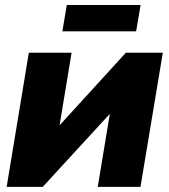

<svg xmlns="http://www.w3.org/2000/svg" viewBox="-20 -728 660 748"><path d="M527.3 0H360.8L407.7 -283.2H406.7L146.5 0H5.9L92.3 -522.5H258.8L212.4 -241.2H213.4L470.2 -522.5H614.3ZM527.8 -708.5 510.3 -606H223.1L240.2 -708.5Z"/></svg>

Font: Inter 28pt ExtraBold
Style: Italic
Weight: 800
Italic angle: -9.3988°
Designer: Rasmus Andersson
Foundry: rsms
Version: Version 4.001;git-66647c0bb